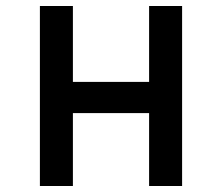

<svg xmlns="http://www.w3.org/2000/svg" viewBox="-20 -620 740 640"><path d="M113 0V-600H223V-347H477V-600H587V0H477V-243H223V0Z"/></svg>

Font: Martian Mono
Style: Regular
Weight: 400
Monospace: yes
Designer: Roman Shamin
Foundry: Evil Martians
Version: Version 1.000; ttfautohint (v1.8.4.7-5d5b)